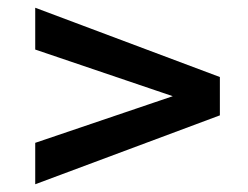

<svg xmlns="http://www.w3.org/2000/svg" viewBox="-20 -600 640 496"><path d="M71 -124V-231L472 -367V-336L71 -472V-580L548 -401V-302Z"/></svg>

Font: SUSE SemiBold
Style: Regular
Weight: 600
Designer: Rene Bieder
Foundry: SUSE
Version: Version 1.000